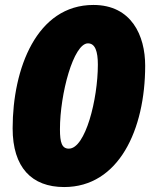

<svg xmlns="http://www.w3.org/2000/svg" viewBox="-20 -745 621 775"><path d="M239 10C459 10 566 -221 566 -480C566 -601 511 -725 357 -725C128 -725 31 -468 31 -227C31 -69 108 10 239 10ZM258 -145C230 -145 222 -169 222 -223C222 -367 277 -570 335 -570C364 -570 375 -538 375 -484C375 -345 325 -145 258 -145Z"/></svg>

Font: Noto Sans UI Black
Style: Italic
Weight: 900
Italic angle: -372°
Designer: Monotype Design Team
Foundry: Monotype Imaging Inc.
Version: Version 1.901